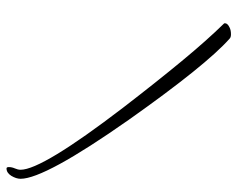

<svg xmlns="http://www.w3.org/2000/svg" viewBox="-88 -542 711 574"><g transform="rotate(90 267.0 -254.5)"><path d="M483 81Q479 81 479 74Q479 65 483 56Q487 47 487 39Q487 -25 301 -268Q224 -368 162 -443Q100 -518 50 -569Q49 -570 49 -572Q49 -580 62 -586Q70 -590 82 -590Q91 -590 95 -586Q174 -516 338 -284Q514 -33 514 39Q514 52 505 67Q496 81 483 81Z"/></g></svg>

Font: Festive
Style: Regular
Weight: 400
Designer: Robert E. Leuschke
Foundry: Robert E. Leuschke
Version: Version 1.101; ttfautohint (v1.8.3)